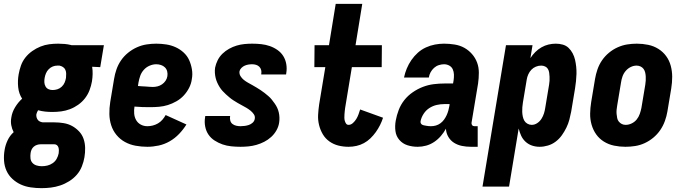

<svg xmlns="http://www.w3.org/2000/svg" viewBox="-44 -755 3564 998"><path d="M172 223Q144 223 116 219Q88 215 64 204Q40 193 20.5 175Q1 157 -10 133Q-21 109 -23 80.5Q-25 52 -20 24Q-16 -1 -4.5 -25.5Q7 -50 27 -68Q18 -85 14.5 -104.5Q11 -124 15 -145Q19 -172 34.5 -197.5Q50 -223 71 -242Q54 -268 50.5 -301.5Q47 -335 53 -369Q57 -392 65 -414.5Q73 -437 88 -456Q103 -475 123.5 -489.5Q144 -504 166.5 -513Q189 -522 212 -525Q235 -528 258 -528Q275 -528 292 -526.5Q309 -525 325 -521L328 -520H496L477 -406L435 -408Q438 -389 437.5 -370Q437 -351 434 -332Q430 -309 421.5 -286.5Q413 -264 398 -244.5Q383 -225 362.5 -210.5Q342 -196 319.5 -187.5Q297 -179 274 -176Q251 -173 228 -173Q209 -173 190.5 -175Q172 -177 154 -182Q151 -177 148.5 -171.5Q146 -166 145 -161Q144 -153 146 -145.5Q148 -138 152.5 -132Q157 -126 164 -123Q171 -120 178 -119H238Q263 -119 287 -115Q311 -111 331 -100Q351 -89 367 -72Q383 -55 390.5 -33Q398 -11 398.5 13.5Q399 38 395 62Q391 86 381.5 110Q372 134 355 153.5Q338 173 315.5 187Q293 201 269 209Q245 217 220.5 220Q196 223 172 223ZM229 -287Q242 -287 254.5 -291Q267 -295 277 -304.5Q287 -314 292 -326Q297 -338 299 -350Q300 -361 300 -371.5Q300 -382 296 -391.5Q292 -401 283.5 -406.5Q275 -412 265 -414H254Q242 -414 230.5 -409.5Q219 -405 209.5 -395.5Q200 -386 195 -374Q190 -362 188 -350Q186 -339 186.5 -327.5Q187 -316 192.5 -306Q198 -296 208 -291.5Q218 -287 229 -287ZM173 109Q188 109 202.5 105.5Q217 102 230 93Q243 84 250.5 70.5Q258 57 261 42Q262 34 262 26.5Q262 19 260 12Q258 5 252.5 0Q247 -5 239 -5H167Q158 -5 148.5 -2Q139 1 131.5 7.5Q124 14 120 23Q116 32 115 41Q113 55 114.5 68.5Q116 82 124.5 91.5Q133 101 146 105Q159 109 173 109Z M722 8Q691 8 661 2.5Q631 -3 605.5 -17Q580 -31 561.5 -53.5Q543 -76 534 -104Q525 -132 524.5 -162.5Q524 -193 529 -225L549 -345Q553 -370 561.5 -394.5Q570 -419 585 -441Q600 -463 621.5 -480.5Q643 -498 667.5 -509Q692 -520 717.5 -524Q743 -528 768 -528Q794 -528 820 -524Q846 -520 869 -509.5Q892 -499 910.5 -482Q929 -465 939 -443Q949 -421 953.5 -395Q958 -369 953 -343Q950 -320 939 -298.5Q928 -277 911.5 -259Q895 -241 873 -228.5Q851 -216 828.5 -209Q806 -202 783 -200Q760 -198 738 -198Q717 -198 696.5 -198.5Q676 -199 655 -201Q652 -183 653.5 -164.5Q655 -146 663.5 -131Q672 -116 687.5 -107.5Q703 -99 722 -99Q736 -99 750 -102.5Q764 -106 777 -113.5Q790 -121 800 -132.5Q810 -144 817 -157L925 -108Q909 -82 887 -59Q865 -36 838 -20.5Q811 -5 781 1.5Q751 8 722 8ZM750 -303Q762 -303 774.5 -306Q787 -309 798 -316.5Q809 -324 816.5 -335Q824 -346 826 -359Q828 -372 825 -384Q822 -396 813.5 -404.5Q805 -413 793 -417Q781 -421 768 -421Q751 -421 733.5 -413.5Q716 -406 703.5 -392Q691 -378 685 -361Q679 -344 676 -327L673 -308Q683 -307 692 -306.5Q701 -306 711 -305.5Q721 -305 730.5 -304Q740 -303 750 -303Z M1206 8Q1182 8 1158 5.5Q1134 3 1112.5 -4.5Q1091 -12 1071.5 -24.5Q1052 -37 1039.5 -55.5Q1027 -74 1022.5 -97.5Q1018 -121 1022 -145L1023 -152H1152V-150Q1150 -139 1153 -128Q1156 -117 1164.5 -110.5Q1173 -104 1184 -101.5Q1195 -99 1206 -99Q1217 -99 1228 -100.5Q1239 -102 1249.5 -105.5Q1260 -109 1269 -117Q1278 -125 1280 -136Q1283 -150 1275.5 -161Q1268 -172 1258 -180Q1248 -188 1237 -194.5Q1226 -201 1214.5 -207Q1203 -213 1192 -219.5Q1181 -226 1170 -233Q1159 -240 1149.5 -248Q1140 -256 1130.5 -264.5Q1121 -273 1112.5 -282.5Q1104 -292 1097.5 -302.5Q1091 -313 1085.5 -325Q1080 -337 1077 -349.5Q1074 -362 1073 -375.5Q1072 -389 1074 -403Q1078 -423 1087.5 -442Q1097 -461 1112.5 -476Q1128 -491 1147 -501.5Q1166 -512 1186 -518Q1206 -524 1226.5 -526Q1247 -528 1267 -528Q1291 -528 1314 -525.5Q1337 -523 1358.5 -515.5Q1380 -508 1398.5 -495Q1417 -482 1428.5 -463.5Q1440 -445 1444 -422Q1448 -399 1444 -375L1443 -368H1314V-371Q1316 -381 1313.5 -391Q1311 -401 1304 -408Q1297 -415 1287 -418Q1277 -421 1267 -421Q1257 -421 1247.5 -419.5Q1238 -418 1228.5 -414Q1219 -410 1211 -402Q1203 -394 1201 -385Q1199 -371 1206 -359.5Q1213 -348 1223 -340Q1233 -332 1244.5 -325.5Q1256 -319 1267 -313Q1278 -307 1288.5 -300.5Q1299 -294 1310 -287Q1321 -280 1331 -272Q1341 -264 1351 -255.5Q1361 -247 1368.5 -237.5Q1376 -228 1383.5 -217.5Q1391 -207 1396.5 -195.5Q1402 -184 1405 -171Q1408 -158 1408.5 -144.5Q1409 -131 1407 -118Q1404 -97 1393 -77.5Q1382 -58 1365.5 -43Q1349 -28 1329.5 -18Q1310 -8 1289 -2Q1268 4 1247 6Q1226 8 1206 8Z M1768 8Q1740 8 1714.5 1.5Q1689 -5 1668 -20Q1647 -35 1634 -57Q1621 -79 1614.5 -105Q1608 -131 1609.5 -158.5Q1611 -186 1615 -213L1647 -406H1590L1591 -520H1666L1701 -735H1839L1804 -520H1941L1940 -406H1785L1750 -194Q1749 -186 1748 -177.5Q1747 -169 1746.5 -160.5Q1746 -152 1746 -143.5Q1746 -135 1748 -127.5Q1750 -120 1754.5 -113Q1759 -106 1768 -106Q1780 -106 1790.5 -115.5Q1801 -125 1808 -136.5Q1815 -148 1819.5 -160.5Q1824 -173 1828 -186L1947 -143Q1941 -124 1931.5 -105Q1922 -86 1909.5 -68.5Q1897 -51 1881.5 -36Q1866 -21 1847.5 -11Q1829 -1 1808.5 3.5Q1788 8 1768 8Z M2127 8Q2099 8 2074 0Q2049 -8 2032 -27.5Q2015 -47 2011.5 -73.5Q2008 -100 2013 -128Q2018 -156 2028.5 -183.5Q2039 -211 2057.5 -234.5Q2076 -258 2101.5 -275.5Q2127 -293 2154.5 -303.5Q2182 -314 2210.5 -317.5Q2239 -321 2266 -321H2311L2314 -339Q2316 -353 2315.5 -367.5Q2315 -382 2309.5 -394.5Q2304 -407 2291.5 -414Q2279 -421 2264 -421Q2251 -421 2237 -416.5Q2223 -412 2212 -402Q2201 -392 2194 -379Q2187 -366 2185 -352H2056Q2061 -376 2070.5 -399Q2080 -422 2094.5 -443Q2109 -464 2128 -481Q2147 -498 2170 -508.5Q2193 -519 2217 -523.5Q2241 -528 2264 -528Q2292 -528 2319.5 -523.5Q2347 -519 2369.5 -506.5Q2392 -494 2409.5 -474Q2427 -454 2436 -429.5Q2445 -405 2445 -377Q2445 -349 2441 -321L2407 -117Q2406 -110 2410 -104.5Q2414 -99 2422 -99H2439V8H2404Q2380 8 2357.5 3.5Q2335 -1 2316.5 -12.5Q2298 -24 2286.5 -43.5Q2275 -63 2274 -86Q2263 -66 2247.5 -48Q2232 -30 2212.5 -17Q2193 -4 2171 2Q2149 8 2127 8ZM2196 -99Q2209 -99 2221.5 -102.5Q2234 -106 2245 -114Q2256 -122 2264 -133Q2272 -144 2277.5 -156Q2283 -168 2286.5 -180.5Q2290 -193 2292 -205L2293 -214H2266Q2246 -214 2226 -209.5Q2206 -205 2188 -193.5Q2170 -182 2158 -163.5Q2146 -145 2142 -125Q2141 -119 2143.5 -114Q2146 -109 2151 -106.5Q2156 -104 2162 -103Q2168 -102 2173.5 -101Q2179 -100 2184.5 -99.5Q2190 -99 2196 -99Z M2464 215 2586 -520H2724L2713 -453Q2724 -470 2738.5 -484.5Q2753 -499 2770.5 -509Q2788 -519 2807 -523.5Q2826 -528 2845 -528Q2864 -528 2881.5 -523Q2899 -518 2911.5 -506Q2924 -494 2932.5 -478Q2941 -462 2945 -444.5Q2949 -427 2951 -408.5Q2953 -390 2952.5 -371Q2952 -352 2950 -333Q2948 -314 2945 -295L2925 -175Q2921 -154 2915.5 -133Q2910 -112 2900 -91.5Q2890 -71 2876.5 -52Q2863 -33 2844.5 -19Q2826 -5 2804 1.5Q2782 8 2761 8Q2740 8 2721 1.5Q2702 -5 2687.5 -18.5Q2673 -32 2665 -49.5Q2657 -67 2652 -87L2602 215ZM2720 -106Q2735 -106 2748.5 -115Q2762 -124 2770.5 -137.5Q2779 -151 2783.5 -165.5Q2788 -180 2790 -194L2810 -314Q2812 -325 2812.5 -335.5Q2813 -346 2812.5 -356.5Q2812 -367 2810.5 -377.5Q2809 -388 2804 -396.5Q2799 -405 2789.5 -409.5Q2780 -414 2769 -414Q2755 -414 2741.5 -408.5Q2728 -403 2718 -392.5Q2708 -382 2702 -368.5Q2696 -355 2694 -342L2674 -222Q2672 -209 2671 -197Q2670 -185 2670.5 -173Q2671 -161 2673.5 -149Q2676 -137 2681.5 -127.5Q2687 -118 2697.5 -112Q2708 -106 2720 -106Z M3207 8Q3177 8 3148 2Q3119 -4 3095 -19Q3071 -34 3055 -56.5Q3039 -79 3031 -107Q3023 -135 3023.5 -164.5Q3024 -194 3029 -225L3049 -345Q3053 -369 3061.5 -394Q3070 -419 3085 -441Q3100 -463 3121 -480.5Q3142 -498 3166.5 -509Q3191 -520 3216 -524Q3241 -528 3266 -528Q3296 -528 3325 -522Q3354 -516 3378 -501Q3402 -486 3418.5 -463.5Q3435 -441 3442.5 -413Q3450 -385 3450 -355.5Q3450 -326 3445 -295L3425 -175Q3421 -151 3412 -126Q3403 -101 3388 -79Q3373 -57 3352 -39.5Q3331 -22 3307 -11Q3283 0 3257.5 4Q3232 8 3207 8ZM3208 -106Q3224 -106 3239.5 -113.5Q3255 -121 3265.5 -134Q3276 -147 3281.5 -163Q3287 -179 3290 -194L3310 -314Q3312 -325 3312.5 -336Q3313 -347 3312.5 -357.5Q3312 -368 3309.5 -378.5Q3307 -389 3301 -397Q3295 -405 3285.5 -409.5Q3276 -414 3265 -414Q3249 -414 3234 -406.5Q3219 -399 3208 -386Q3197 -373 3191.5 -357Q3186 -341 3184 -326L3164 -206Q3162 -195 3161 -184Q3160 -173 3161 -162.5Q3162 -152 3164 -141.5Q3166 -131 3172.5 -123Q3179 -115 3188 -110.5Q3197 -106 3208 -106Z"/></svg>

Font: Iosevka SS18 Heavy
Style: Italic
Weight: 900
Italic angle: -9°
Monospace: yes
Designer: Belleve Invis
Foundry: Belleve Invis
Version: Version 25.1.1; ttfautohint (v1.8.4)